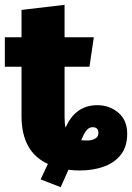

<svg xmlns="http://www.w3.org/2000/svg" viewBox="-20 -687 546 794"><path d="M231 87 148 55 178 -9Q69 -59 69 -207V-411H0V-533H69V-646L247 -667V-533H368L350 -411H247V-205Q247 -175 251 -159Q292 -252 382 -252Q433 -252 469.5 -221Q506 -190 506 -134Q506 -81 480 -47.5Q454 -14 409.5 2Q365 18 309 18Q286 18 263 15ZM339 -106Q360 -106 373.5 -113.5Q387 -121 387 -137Q387 -161 363 -161Q349 -161 338.5 -149Q328 -137 316 -107Z"/></svg>

Font: Trujillo ExtraBold
Style: Regular
Weight: 800
Designer: Fira Sans original fonts by bBox Type GmbH, Carrois Corporate GbR, & Edenspiekermann AG / Changes by Cristiano Sobral
Foundry: Fira Sans original fonts by bBox Type GmbH, Carrois Corporate GbR, & Edenspiekermann AG / Changes by Cristiano Sobral
Version: Version 4.301;July 28, 2020;FontCreator 13.0.0.2655 64-bit